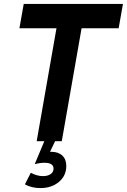

<svg xmlns="http://www.w3.org/2000/svg" viewBox="-20 -720 647 979"><path d="M268 -576H79L101 -700H607L585 -576H396L295 0H167ZM318 126Q318 176 280.5 207.5Q243 239 186 239Q141 239 107 220L137 161Q169 178 199 178Q224 178 238.5 167.5Q253 157 253 140Q253 110 207 110Q184 110 157 117L206 0H261L235 54H241Q277 54 297.5 73Q318 92 318 126Z"/></svg>

Font: Cabin
Style: Bold Italic
Weight: 700
Italic angle: -7°
Designer: Pablo Impallari
Foundry: Pablo Impallari. http://www.impallari.com Igino Marini. http://www.ikern.com
Version: Version 2.200